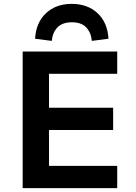

<svg xmlns="http://www.w3.org/2000/svg" viewBox="-20 -971 702 991"><path d="M97 0V-705H585V-590H233V-415H564V-300H233V-115H585V0ZM247 -760 161 -771Q166 -855 217.5 -903Q269 -951 350 -951Q432 -951 483.5 -903Q535 -855 540 -771L454 -760Q450 -803 425 -829.5Q400 -856 351 -856Q303 -856 277.5 -830.5Q252 -805 247 -760Z"/></svg>

Font: Nunito Sans 7pt
Style: Bold
Weight: 700
Designer: Vernon Adams
Foundry: Vernon Adams
Version: Version 3.101;gftools[0.9.27]